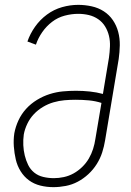

<svg xmlns="http://www.w3.org/2000/svg" viewBox="-20 -763 540 791"><path d="M200 8Q172 8 146 1.5Q120 -5 99.5 -20Q79 -35 65 -57.5Q51 -80 45 -106Q39 -132 37 -159.5Q35 -187 39 -214Q44 -241 56 -267Q68 -293 87.5 -314.5Q107 -336 132.5 -351.5Q158 -367 185 -375.5Q212 -384 239 -386.5Q266 -389 293 -389Q322 -389 350 -386Q378 -383 404 -376L429 -526Q432 -548 433 -571Q434 -594 429 -615Q424 -636 413 -654Q402 -672 384.5 -684Q367 -696 346 -701Q325 -706 302 -706Q275 -706 246.5 -698.5Q218 -691 194.5 -673Q171 -655 154 -630.5Q137 -606 128 -579L93 -592Q104 -624 124.5 -653Q145 -682 173.5 -703Q202 -724 235.5 -733.5Q269 -743 302 -743Q330 -743 357.5 -737Q385 -731 407.5 -716.5Q430 -702 445 -680Q460 -658 467 -631.5Q474 -605 473.5 -576.5Q473 -548 469 -520L413 -185Q409 -160 401 -135Q393 -110 378.5 -87Q364 -64 344 -45.5Q324 -27 300.5 -14.5Q277 -2 251 3Q225 8 200 8ZM202 -29Q222 -29 243 -33.5Q264 -38 283 -48.5Q302 -59 318.5 -75Q335 -91 346 -110Q357 -129 363.5 -149.5Q370 -170 373 -191L398 -339Q373 -347 346 -349.5Q319 -352 291 -352Q268 -352 245.5 -350Q223 -348 200.5 -341.5Q178 -335 157 -322.5Q136 -310 119.5 -292.5Q103 -275 92.5 -253Q82 -231 78 -209Q75 -187 76 -165Q77 -143 82 -122.5Q87 -102 96 -83.5Q105 -65 121 -52Q137 -39 158.5 -34Q180 -29 202 -29Z"/></svg>

Font: Iosevka SS18 Extralight
Style: Italic
Weight: 200
Italic angle: -9°
Monospace: yes
Designer: Belleve Invis
Foundry: Belleve Invis
Version: Version 25.1.1; ttfautohint (v1.8.4)